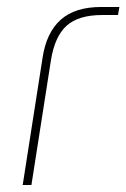

<svg xmlns="http://www.w3.org/2000/svg" viewBox="-20 -530 362 550"><path d="M45 0 102 -365Q113 -437 154 -473.5Q195 -510 270 -510H322L318 -487H273Q205 -487 171 -456.5Q137 -426 126 -358L70 0Z"/></svg>

Font: MuseoModerno Thin Thin
Style: Italic
Weight: 250
Italic angle: -9°
Version: Version 1.003